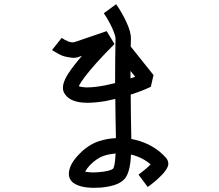

<svg xmlns="http://www.w3.org/2000/svg" viewBox="-20 -856 1040 913"><path d="M358.4 -586.9Q341.8 -579.1 321.8 -581.5Q301.8 -584 288.1 -587.4Q274.4 -590.8 259.3 -599.1Q244.1 -607.4 238.3 -611.3Q232.4 -615.2 227.5 -618.2L273.4 -675.8Q285.2 -667 304.2 -659.2Q323.2 -651.4 335.9 -656.2Q386.7 -672.9 487.3 -708L524.4 -646.5Q482.4 -605.5 437.5 -555.7Q371.1 -480.5 354.5 -446.3Q366.2 -441.4 387.7 -440.4Q424.8 -439.5 480.5 -450.2Q502.9 -455.1 527.3 -460.9Q527.3 -570.3 529.3 -673.8Q529.3 -686.5 512.7 -724.6Q494.1 -763.7 473.6 -793L532.2 -835.9Q557.6 -800.8 580.6 -752Q603.5 -703.1 602.5 -671.9Q602.5 -654.3 601.6 -634.8L710 -499L697.3 -443.4Q659.2 -424.8 601.6 -406.2Q601.6 -369.1 602.5 -303.7Q604.5 -227.5 604.5 -195.3Q613.3 -193.4 622.1 -191.4Q711.9 -169.9 769.5 -105.5Q781.2 -91.8 780.3 -74.2Q777.3 -46.9 725.6 -1Q704.1 17.6 682.6 33.2L638.7 -25.4Q672.9 -50.8 696.3 -74.2Q657.2 -108.4 602.5 -121.1Q602.5 -117.2 602.5 -113.3Q597.7 -29.3 569.3 -2Q539.1 29.3 457 36.1Q441.4 37.1 426.8 37.1Q362.3 37.1 329.1 13.7Q302.7 -5.9 308.6 -42Q314.5 -80.1 357.4 -124Q400.4 -168 450.2 -184.6Q489.3 -197.3 531.2 -199.2Q531.2 -229.5 529.3 -302.7Q528.3 -355.5 528.3 -385.7Q505.9 -379.9 485.4 -376Q433.6 -367.2 395.5 -367.2Q383.8 -367.2 373 -368.2Q305.7 -374 284.2 -416Q267.6 -449.2 305.7 -507.8Q328.1 -542 370.1 -590.8Q364.3 -587.9 358.4 -586.9ZM529.3 -120.1Q529.3 -123 530.3 -126Q501 -124 473.6 -115.2Q440.4 -103.5 409.2 -72.3Q393.6 -55.7 384.8 -40Q409.2 -34.2 447.3 -37.1Q501 -41 517.6 -53.7Q526.4 -64.5 529.3 -120.1ZM600.6 -518.6Q600.6 -501 600.6 -483.4Q612.3 -487.3 623 -491.2Z"/></svg>

Font: irohakakuC Regular
Style: Regular
Weight: 400
Designer: [Source Han Sans]
Ryoko NISHIZUKA Ë•øÂ°öÊ∂ºÂ≠ê (kana & ideographs); Paul D. Hunt (Latin, Greek & Cyrillic); Wenlong ZHAN
Version: Version 1.001.20160904